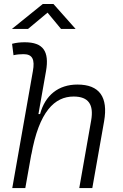

<svg xmlns="http://www.w3.org/2000/svg" viewBox="-20 -958 626 978"><path d="M383.8 0H450.2L510.3 -340.3C531.7 -463.4 486.8 -527.3 374.5 -527.3C277.3 -527.3 210 -472.7 184.1 -377H175.8L214.4 -595.7C231.9 -696.3 200.2 -742.7 106 -742.7C84.5 -742.7 63 -740.7 41.5 -734.9L48.8 -676.8C65.9 -680.7 83 -682.1 100.1 -682.1C145.5 -682.1 158.2 -654.8 147.5 -595.7L42.5 0H108.9L140.6 -178.2L139.2 -167.5C178.7 -391.1 258.8 -466.3 355 -466.3C431.2 -466.3 458.5 -425.3 444.3 -344.2ZM40.5 -810.5H122.6L222.2 -893.6L291 -810.5H365.2L252.4 -937.5H197.8Z"/></svg>

Font: Cascadia Mono PL Light
Style: Italic
Weight: 300
Italic angle: -10°
Monospace: yes
Designer: Aaron Bell
Foundry: Saja Typeworks
Version: Version 2404.023